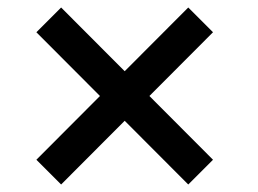

<svg xmlns="http://www.w3.org/2000/svg" viewBox="-20 -621 687 512"><path d="M143 -129 77 -195 482 -601 548 -535ZM482 -129 77 -535 143 -601 548 -195Z"/></svg>

Font: Hubot Sans Condensed ExtraLight Medium
Style: Regular
Weight: 500
Version: Version 2.000